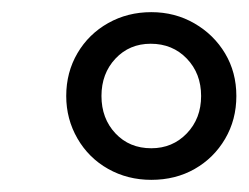

<svg xmlns="http://www.w3.org/2000/svg" viewBox="-20 -737 409 316"><path d="M229 -441Q190 -441 158 -459Q126 -477 107.5 -509Q89 -541 89 -579Q89 -618 107.5 -649.5Q126 -681 158 -699Q190 -717 229 -717Q268 -717 300 -698.5Q332 -680 350.5 -649Q369 -618 369 -579Q369 -540 350.5 -508.5Q332 -477 300.5 -459Q269 -441 229 -441ZM229 -493Q264 -493 287.5 -517.5Q311 -542 311 -579Q311 -616 287.5 -640.5Q264 -665 228 -665Q193 -665 170 -640.5Q147 -616 147 -579Q147 -542 170 -517.5Q193 -493 229 -493Z"/></svg>

Font: Nunito Sans 7pt Condensed
Style: Italic
Weight: 400
Width: 3
Italic angle: -9°
Designer: Vernon Adams
Foundry: Vernon Adams
Version: Version 3.101;gftools[0.9.27]